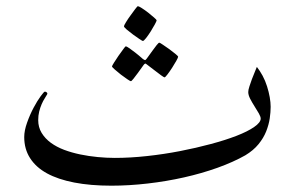

<svg xmlns="http://www.w3.org/2000/svg" viewBox="-20 -565 941 611"><path d="M478.5 -500.5Q478.5 -498 472.7 -487.3Q466.8 -476.6 459.5 -464.8Q452.1 -453.1 444.8 -443.8Q437.5 -434.6 434.6 -434.6Q433.1 -434.6 423.6 -440.9Q414.1 -447.3 403.1 -455.3Q392.1 -463.4 383.3 -470.9Q374.5 -478.5 374.5 -481.4Q374.5 -483.9 380.9 -494.4Q387.2 -504.9 395.5 -516.1L410.2 -536.1Q417.5 -545.4 418.5 -545.4Q421.4 -545.4 431.4 -539.1Q441.4 -532.7 451.7 -524.7Q461.9 -516.6 470.2 -509.3Q478.5 -502 478.5 -500.5ZM546.9 -384.8Q546.9 -381.8 541 -371.3Q535.2 -360.8 527.6 -349.1Q520 -337.4 512.9 -328.1Q505.9 -318.8 503.4 -318.8Q502 -318.8 492.9 -325.2Q483.9 -331.5 474.1 -339.4L447.3 -359.9Q443.4 -363.3 441.7 -362.5Q439.9 -361.8 437.5 -358.9Q426.8 -344.7 418.5 -332.5L404.8 -314.5Q398.4 -306.6 396.5 -306.6Q394.5 -306.6 385 -313Q375.5 -319.3 364.7 -327.6Q354 -335.9 345.2 -343.8Q336.4 -351.6 336.4 -353.5Q336.4 -355.5 342.8 -365.7Q349.1 -376 356.9 -387.2L372.1 -408.2Q378.9 -417.5 379.9 -417.5Q383.3 -417.5 392.3 -411.1Q401.4 -404.8 410.6 -397.5Q421.9 -388.7 434.6 -377.4Q439.5 -374 441.4 -373.8Q443.4 -373.5 447.3 -378.9L465.3 -403.8L478.5 -421.4Q484.9 -429.2 486.8 -429.2Q488.8 -429.2 498 -422.9L518.6 -408.7Q529.3 -400.9 538.1 -393.6Q546.9 -386.2 546.9 -384.8ZM841.3 -225.1Q841.3 -208.5 838.4 -188.2Q835.4 -168 827.1 -147Q818.8 -126 802.7 -106.2Q786.6 -86.4 760.7 -70.8Q722.7 -49.3 672.4 -31.2Q622.1 -13.2 565.7 -0.5Q509.3 12.2 450 19Q390.6 25.9 334.5 25.9Q268.1 25.9 216.3 15.9Q164.6 5.9 129.4 -13.4Q94.2 -32.7 75.7 -61.8Q57.1 -90.8 57.1 -128.9Q57.1 -149.4 66.2 -174.8Q75.2 -200.2 86.9 -222.2Q98.6 -244.1 109.4 -258.8Q120.1 -273.4 122.6 -273.4Q126 -273.4 128.9 -270.8Q131.8 -268.1 129.9 -264.6Q127.4 -259.8 122.3 -252Q117.2 -244.1 112.5 -233.4Q107.9 -222.7 104.7 -210Q101.6 -197.3 101.6 -182.6Q101.6 -160.2 112.5 -142.1Q123.5 -124 141.8 -110.6Q160.2 -97.2 184.3 -88.1Q208.5 -79.1 235.6 -73.5Q262.7 -67.9 291 -65.2Q319.3 -62.5 345.2 -62.5Q394.5 -62.5 448 -68.4Q501.5 -74.2 553 -84.2Q604.5 -94.2 650.9 -106.7Q697.3 -119.1 732.7 -132.8Q768.1 -146.5 788.8 -160.9Q809.6 -175.3 809.6 -187.5Q809.6 -193.8 803.7 -204.1L790 -226.6Q782.2 -238.8 776.1 -250.7Q770 -262.7 770 -272Q770 -278.8 773.7 -290Q777.3 -301.3 781.7 -313.2Q786.1 -325.2 790.8 -335.9Q795.4 -346.7 797.4 -352.1Q807.1 -339.8 815.7 -324Q824.2 -308.1 829.8 -290.3Q835.4 -272.5 838.4 -255.6Q841.3 -238.8 841.3 -225.1Z"/></svg>

Font: Simplified Naskh
Style: Regular
Weight: 400
Designer: SIL International
Foundry: Arabeyes
Version: 1.02_alpha